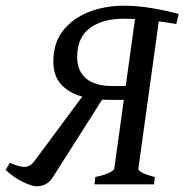

<svg xmlns="http://www.w3.org/2000/svg" viewBox="-48 -650 650 677"><path d="M390.1 -629.9Q438 -629.9 490.2 -620.8Q542.5 -611.8 582 -600.6L573.7 -565.4Q529.8 -573.2 478.3 -578.6Q426.8 -584 387.7 -584Q314 -584 269 -551Q224.1 -518.1 224.1 -448.2Q224.1 -399.4 255.9 -373Q287.6 -346.7 348.6 -346.7H404.8L396 -297.9H335.4Q281.7 -297.9 237.3 -310.8Q192.9 -323.7 166.5 -353.5Q140.1 -383.3 140.1 -433.6Q140.1 -497.6 173.8 -541.3Q207.5 -585 264.4 -607.4Q321.3 -629.9 390.1 -629.9ZM495.1 0H285.2L288.1 -25.9Q320.8 -32.7 337.6 -41.3Q354.5 -49.8 355 -55.7L429.2 -591.3H514.2L439.9 -55.7Q439 -48.8 454.1 -40.8Q469.2 -32.7 498 -25.9ZM-28.3 -50.8 -13.2 -75.7Q20.5 -61.5 37.6 -61.5Q58.6 -61.5 73.7 -82.5L267.6 -343.8L316.9 -306.2L136.7 -22.5Q127.9 -9.3 114 -1.2Q100.1 6.8 81.1 6.8Q64 6.8 32.5 -8.5Q1 -23.9 -28.3 -50.8Z"/></svg>

Font: Gentium Book Plus
Style: Italic
Weight: 400
Italic angle: -8°
Designer: Victor Gaultney, Annie Olsen, Iska Routamaa, Becca Hirsbrunner
Foundry: SIL International
Version: Version 6.101